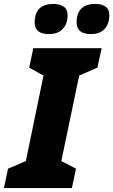

<svg xmlns="http://www.w3.org/2000/svg" viewBox="-57 -960 578 980"><path d="M288 -882Q288 -914 266.5 -927Q245 -940 217 -940Q120 -940 120 -845Q120 -786 193 -786Q239 -786 263.5 -812.5Q288 -839 288 -882ZM501 -882Q501 -914 480.5 -927Q460 -940 431 -940Q334 -940 334 -845Q334 -786 408 -786Q453 -786 477 -812.5Q501 -839 501 -882ZM310 0 331 -99 256 -138 347 -574 440 -615 462 -714H113L92 -615L165 -574L75 -138L-16 -99L-37 0Z"/></svg>

Font: Noto Sans Display SemiCondensed Black
Style: Italic
Weight: 900
Width: 4
Designer: Monotype Design team
Foundry: Monotype Imaging Inc.
Version: 1.000